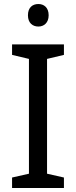

<svg xmlns="http://www.w3.org/2000/svg" viewBox="-20 -935 379 955"><path d="M171 -915C142 -915 119 -898 119 -859C119 -821 142 -803 171 -803C198 -803 222 -821 222 -859C222 -898 198 -915 171 -915ZM298 0V-52L214 -71V-642L298 -662V-714H40V-662L124 -642V-71L40 -52V0Z"/></svg>

Font: Noto Sans Lycian
Style: Regular
Weight: 400
Designer: Monotype Design Team
Foundry: Monotype Imaging Inc.
Version: Version 2.002